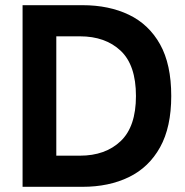

<svg xmlns="http://www.w3.org/2000/svg" viewBox="-20 -720 713 740"><path d="M67 0V-700H298Q400 -700 477 -663Q554 -626 597 -549Q640 -472 640 -350Q640 -230 597 -152.5Q554 -75 477 -37.5Q400 0 298 0ZM197 -120H288Q386 -120 445 -176Q504 -232 504 -350Q504 -469 445 -524.5Q386 -580 288 -580H197Z"/></svg>

Font: Zen Kaku Gothic New Black
Style: Regular
Weight: 900
Designer: Yoshimichi Ohira
Foundry: Positype
Version: Version 1.001